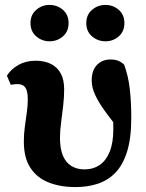

<svg xmlns="http://www.w3.org/2000/svg" viewBox="-20 -746 595 781"><path d="M287 15Q225 15 177.5 -4Q130 -23 103.5 -63.5Q77 -104 77 -170Q77 -201 81 -230.5Q85 -260 89 -288Q93 -316 93 -342Q93 -376 83 -390Q73 -404 51 -404Q45 -404 37 -403Q29 -402 24 -401L8 -438Q24 -464 54.5 -481.5Q85 -499 125 -499Q161 -499 187 -486Q213 -473 227 -447.5Q241 -422 241 -383Q241 -351 237 -316Q233 -281 228.5 -247.5Q224 -214 224 -185Q224 -121 250 -89Q276 -57 325 -57Q359 -57 385 -74.5Q411 -92 426 -128.5Q441 -165 441 -221Q441 -250 439 -273.5Q437 -297 434 -322L465 -318L466 -215Q434 -257 408 -292.5Q382 -328 367.5 -359Q353 -390 353 -418Q353 -460 374.5 -482Q396 -504 429 -504Q448 -504 460.5 -499Q473 -494 485 -483Q502 -437 508 -383.5Q514 -330 514 -266Q514 -183 496.5 -128Q479 -73 448 -42Q417 -11 376 2Q335 15 287 15ZM181 -578Q151 -578 127.5 -598Q104 -618 104 -652Q104 -686 127.5 -706Q151 -726 181 -726Q213 -726 236 -706Q259 -686 259 -652Q259 -618 236 -598Q213 -578 181 -578ZM409 -578Q378 -578 354.5 -598Q331 -618 331 -652Q331 -686 354.5 -706Q378 -726 409 -726Q440 -726 463 -706Q486 -686 486 -652Q486 -618 463 -598Q440 -578 409 -578Z"/></svg>

Font: Source Serif 4 18pt
Style: Bold
Weight: 700
Designer: Frank Grießhammer
Foundry: Adobe Systems Incorporated
Version: Version 4.004;hotconv 1.0.116;makeotfexe 2.5.65601